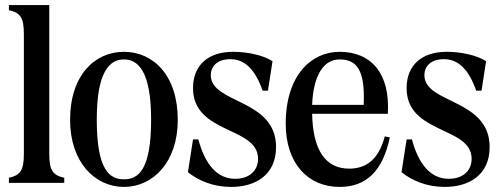

<svg xmlns="http://www.w3.org/2000/svg" viewBox="-20 -720 1976 756"><path d="M15 0H233V-20C188 -30 174 -49 174 -114V-700H15V-680C60 -670 74 -651 74 -586V-114C74 -49 60 -30 15 -20Z M468 16C582 16 680 -81 680 -248C680 -425 582 -516 468 -516C354 -516 256 -425 256 -248C256 -81 354 16 468 16ZM361 -249C361 -439 412 -486 468 -486C524 -486 575 -439 575 -249C575 -49 524 -14 468 -14C412 -14 361 -49 361 -249Z M890 16C986 16 1067 -31 1067 -141C1067 -332 810 -311 810 -424C810 -457 833 -487 887 -487C944 -487 985 -446 1014 -363H1035L1053 -479C1018 -502 956 -516 898 -516C798 -516 740 -462 740 -373C740 -191 996 -223 996 -95C996 -46 960 -16 906 -16C834 -16 787 -74 761 -171H740L720 -42C761 -9 819 16 890 16Z M1317 16C1422 16 1487 -46 1515 -179L1495 -183C1469 -83 1413 -56 1355 -56C1262 -56 1212 -128 1209 -272H1507C1517 -429 1443 -516 1317 -516C1207 -516 1105 -425 1105 -233C1105 -76 1193 16 1317 16ZM1209 -307C1214 -433 1260 -486 1317 -486C1386 -486 1418 -443 1412 -307Z M1731 16C1827 16 1908 -31 1908 -141C1908 -332 1651 -311 1651 -424C1651 -457 1674 -487 1728 -487C1785 -487 1826 -446 1855 -363H1876L1894 -479C1859 -502 1797 -516 1739 -516C1639 -516 1581 -462 1581 -373C1581 -191 1837 -223 1837 -95C1837 -46 1801 -16 1747 -16C1675 -16 1628 -74 1602 -171H1581L1561 -42C1602 -9 1660 16 1731 16Z"/></svg>

Font: RL Madena
Style: Regular
Weight: 400
Designer: I Kadek Wantara Putra
Foundry: Roughlines ID
Version: Version 1.000;Glyphs 3.1.2 (3151)